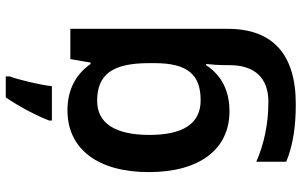

<svg xmlns="http://www.w3.org/2000/svg" viewBox="-210 -596 1046 666"><g transform="rotate(-90 313.0 -263.0)"><path d="M381 -753V-766H308C274 -716 244 -657 228 -616V-606H347C352 -649 368 -716 381 -753ZM263 -552C129 -552 49 -446 49 -270C49 -94 128 10 260 10C328 10 383 -15 420 -71H424C422 -55 420 -24 420 -4V10C420 98 375 145 293 145C217 145 146 130 85 103V207C144 231 208 240 285 240C459 240 546 159 546 4V-542H441L429 -472H424C386 -526 331 -552 263 -552ZM296 -449C387 -449 427 -397 427 -269V-250C427 -134 386 -90 298 -90C217 -90 178 -151 178 -268C178 -387 219 -449 296 -449Z"/></g></svg>

Font: Noto Sans Ol Chiki SemiBold
Style: Regular
Weight: 600
Designer: Monotype Design Team, Lewis McGuffie
Foundry: Monotype Imaging Inc.
Version: Version 2.003